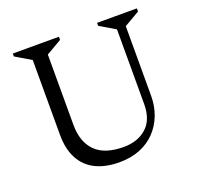

<svg xmlns="http://www.w3.org/2000/svg" viewBox="-112 -732 884 861"><g transform="rotate(-20 330.0 -301.0)"><path d="M318 10Q252 10 205 -13Q158 -36 133 -82.5Q108 -129 108 -197V-554L34 -598V-612H254V-597L180 -554V-219Q180 -137 224 -92.5Q268 -48 359 -48Q426 -48 468 -85.5Q510 -123 510 -198V-554L436 -598V-612H626V-597L552 -554V-223Q552 -172 535.5 -129.5Q519 -87 488.5 -55.5Q458 -24 415 -7Q372 10 318 10Z"/></g></svg>

Font: Ancizar Serif Light
Style: Regular
Weight: 300
Designer: Cesar Puertas, Viviana Monsalve, Julian Moncada, Julian Prieto, Jose Castro, Felipe Aragon, Mariel Hernandez, Sara Alarc
Version: Version 8.100